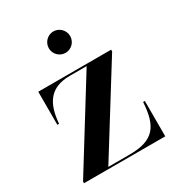

<svg xmlns="http://www.w3.org/2000/svg" viewBox="-161 -763 796 865"><g transform="rotate(-30 237.0 -331.0)"><path d="M190 -605.5C190 -575 215 -550 245.5 -550C276 -550 301 -575 301 -605.5C301 -636 276 -661.5 245.5 -661.5C215 -661.5 190 -636 190 -605.5ZM210 -451H297.5L23.5 -9V0H446V-184H437C429.5 -60 391 -9 264.5 -9H155L430 -451V-460H51V-288H60C67.5 -389 106 -451 210 -451Z"/></g></svg>

Font: Bodoni* 24pt Medium
Style: Regular
Weight: 500
Version: Version 2.3